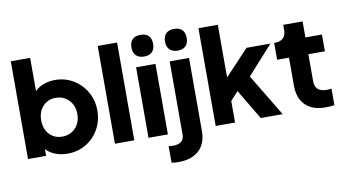

<svg xmlns="http://www.w3.org/2000/svg" viewBox="-92 -1013 2644 1464"><g transform="rotate(-10 1230.0 -281.0)"><path d="M195 -52V0H55V-757H205V-500Q233 -528 273.5 -543Q314 -558 362 -558Q439 -558 502.5 -520Q566 -482 603 -417Q640 -352 640 -273Q640 -194 603.5 -129Q567 -64 503.5 -26Q440 12 361 12Q310 12 267 -4.5Q224 -21 195 -52ZM343 -123Q405 -123 445 -165Q485 -207 485 -273Q485 -338 445 -380.5Q405 -423 343 -423Q282 -423 243.5 -381Q205 -339 205 -273Q205 -206 243.5 -164.5Q282 -123 343 -123Z M728 -757H878V0H728Z M988 -546H1138V0H988ZM1063 -784Q1104 -784 1125.5 -762.5Q1147 -741 1147 -700Q1147 -659 1125.5 -637.5Q1104 -616 1063 -616Q1023 -616 1001 -638Q979 -660 979 -700Q979 -741 1001 -762.5Q1023 -784 1063 -784Z M1128 217V89Q1144 92 1162 92Q1248 92 1248 20V-546H1398V20Q1398 116 1341 169Q1284 222 1182 222Q1150 222 1128 217ZM1323 -784Q1364 -784 1385.5 -762.5Q1407 -741 1407 -700Q1407 -659 1385.5 -637.5Q1364 -616 1323 -616Q1283 -616 1261 -638Q1239 -660 1239 -700Q1239 -741 1261 -762.5Q1283 -784 1323 -784Z M1508 -757H1658V-349L1843 -546H2028L1830 -326L2027 0H1857L1718 -233L1658 -167V0H1508Z M2149 -197V-416H2057V-546H2062Q2104 -546 2126.5 -567Q2149 -588 2149 -630V-670H2299V-546H2427V-416H2299V-207Q2299 -165 2322 -144.5Q2345 -124 2392 -124Q2406 -124 2427 -127V1Q2394 6 2357 6Q2258 6 2203.5 -47.5Q2149 -101 2149 -197Z"/></g></svg>

Font: Evergrow Sans 
Style: ExtraBold
Weight: 800
Foundry: 10Web
Version: Version 1.000